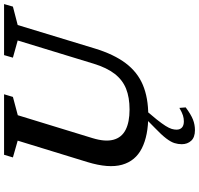

<svg xmlns="http://www.w3.org/2000/svg" viewBox="-37 -701 978 944"><g transform="rotate(-90 452.0 -229.0)"><path d="M245 -263.5Q226 -201.5 236.8 -160.8Q247.5 -120 285.5 -100.5Q323.5 -81 385.5 -81Q445 -81 488 -98.2Q531 -115.5 561 -154.2Q591 -193 610.5 -256.5L725 -631L640.5 -654.5L653 -698H904L891.5 -654.5L801 -631L685.5 -251.5Q657 -158 613.2 -100Q569.5 -42 506.2 -15.5Q443 11 356 11Q257.5 11 195 -20.5Q132.5 -52 114 -118Q95.5 -184 127 -287.5L232.5 -631L150 -654.5L163 -698H460.5L447.5 -654.5L357.5 -630.5ZM286.5 150Q286.5 167 296.8 176.5Q307 186 327.5 186Q342 186 356.5 181.5Q371 177 393.5 164L396 195Q361 221 336 230.8Q311 240.5 284 240.5Q249 240.5 232 222Q215 203.5 215 175.5Q215 157.5 220.5 139.8Q226 122 243.5 99Q261 76 295.5 43L363.5 -24H400.5L337 52Q316 78.5 305 96Q294 113.5 290.2 126.2Q286.5 139 286.5 150Z"/></g></svg>

Font: Newsreader 9pt Medium
Style: Italic
Weight: 500
Italic angle: -17°
Designer: Hugues Gentile
Foundry: Production Type
Version: Version 1.003